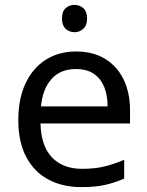

<svg xmlns="http://www.w3.org/2000/svg" viewBox="-20 -808 604 787"><path d="M292 -597Q361 -597 410.5 -567Q460 -537 486.5 -482.5Q513 -428 513 -355V-302H146Q148 -211 192.5 -163.5Q237 -116 317 -116Q368 -116 407.5 -125.5Q447 -135 489 -153V-76Q448 -58 408 -49.5Q368 -41 313 -41Q237 -41 178.5 -72Q120 -103 87.5 -164.5Q55 -226 55 -315Q55 -403 84.5 -466Q114 -529 167.5 -563Q221 -597 292 -597ZM291 -525Q228 -525 191.5 -484.5Q155 -444 148 -372H421Q421 -418 407 -452Q393 -486 364.5 -505.5Q336 -525 291 -525ZM286 -788Q306 -788 321.5 -774.5Q337 -761 337 -732Q337 -704 321.5 -690Q306 -676 286 -676Q264 -676 249 -690Q234 -704 234 -732Q234 -761 249 -774.5Q264 -788 286 -788Z"/></svg>

Font: Noto Sans Tamil UI
Style: Regular
Weight: 400
Designer: Jelle Bosma - Monotype Design Team
Foundry: Monotype Imaging Inc.
Version: Version 2.004